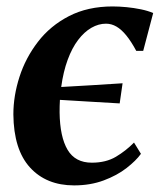

<svg xmlns="http://www.w3.org/2000/svg" viewBox="-20 -565 496 596"><path d="M210 10.5Q124 10.5 73.2 -45Q22.5 -100.5 21.5 -210Q21.5 -267.5 40.5 -326.5Q59.5 -385.5 97.8 -435.2Q136 -485 194.2 -515Q252.5 -545 329.5 -545Q349.5 -545 372.8 -542.8Q396 -540.5 417.8 -536Q439.5 -531.5 455.5 -524.5L424.5 -407H403Q387.5 -436 372.2 -454.8Q357 -473.5 341.5 -482.5Q326 -491.5 309 -491.5Q286 -491.5 263.8 -478.8Q241.5 -466 222.5 -441Q203.5 -416 190 -379.2Q176.5 -342.5 170 -295Q219 -298 265.5 -300.5Q312 -303 360.5 -306.5L351.5 -244Q308 -246.5 262.8 -249.2Q217.5 -252 166 -255Q165.5 -245.5 165.2 -235.8Q165 -226 165 -216Q166 -140 189.8 -100Q213.5 -60 265 -60Q309 -60 340 -78.5Q371 -97 396 -122.5L417.5 -87.5Q402.5 -66.5 373 -43.5Q343.5 -20.5 302 -5Q260.5 10.5 210 10.5Z"/></svg>

Font: Merriweather 72pt
Style: Bold Italic
Weight: 700
Italic angle: -7.8°
Version: Version 2.101